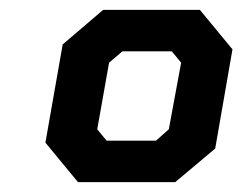

<svg xmlns="http://www.w3.org/2000/svg" viewBox="-20 -720 491 389"><path d="M72 -431 107 -630 189 -700H385L451 -620L416 -419L335 -351H138ZM296 -435 322 -458 347 -593 328 -616H228L201 -593L177 -458L196 -435Z"/></svg>

Font: Chakra Petch SemiBold
Style: Italic
Weight: 600
Italic angle: -10°
Designer: Katatrad Aksorn Co.,Ltd.
Foundry: Cadson Demak Co.,Ltd.
Version: Version 1.000; ttfautohint (v1.6)